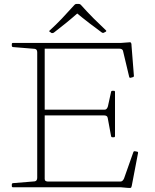

<svg xmlns="http://www.w3.org/2000/svg" viewBox="-20 -951 788 975"><path d="M169 0V-733H207V-42Q207 -35 212 -32Q217 -29 224 -29H591Q598 -29 602.5 -33.5Q607 -38 610 -45L657 -178Q659 -184 665 -183L676 -181Q682 -180 681 -174L649 -7Q648 -2 646.5 0.5Q645 3 641 3.5Q637 4 628 3L594 0ZM551 -254Q545 -254 544 -260L527 -352Q526 -359 521 -362Q516 -365 508 -365H207V-394H511Q518 -394 522 -399Q526 -404 528 -411L544 -484Q545 -490 551 -490H558Q564 -490 564 -484V-260Q564 -254 558 -254ZM643 -556Q637 -555 636 -561L605 -691Q604 -698 598.5 -701Q593 -704 585 -704H207V-733H594L635 -736Q640 -737 642.5 -736Q645 -735 646.5 -731Q648 -727 648 -718L660 -566Q660 -560 654 -559ZM46 0Q40 0 40 -6V-14Q40 -20 46 -21L156 -30Q163 -31 166 -36Q169 -41 169 -48V-222H207V0ZM40 -727Q40 -733 46 -733H207V-511H169V-685Q169 -693 166 -697.5Q163 -702 156 -703L46 -712Q40 -713 40 -719ZM233 -789Q228 -792 232 -796Q264 -825 294 -856.5Q324 -888 358 -926Q362 -931 368 -931H380Q386 -931 390 -927Q425 -888 456 -857Q487 -826 518 -797Q522 -793 517 -790Q515 -789 512.5 -787.5Q510 -786 507 -785Q503 -782 497 -786Q468 -807 433.5 -833.5Q399 -860 363 -890H381Q347 -860 314.5 -833.5Q282 -807 253 -785Q247 -782 242 -783Q240 -785 237.5 -786.5Q235 -788 233 -789Z"/></svg>

Font: Hahmlet Thin
Style: Regular
Weight: 250
Version: Version 1.002